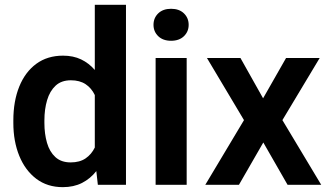

<svg xmlns="http://www.w3.org/2000/svg" viewBox="-20 -770 1369 800"><path d="M35.6 -257.8V-268.1Q35.6 -348.6 60.3 -409.4Q85 -470.2 131.3 -504.2Q177.7 -538.1 242.7 -538.1Q285.2 -538.1 317.9 -522.5Q350.6 -506.8 375 -478.5V-750H504.9V0H387.7L381.3 -57.1Q356.4 -25.4 321.8 -7.8Q287.1 9.8 241.7 9.8Q177.2 9.8 131.1 -25.1Q85 -60.1 60.3 -120.6Q35.6 -181.2 35.6 -257.8ZM165 -268.1V-257.8Q165 -212.4 175.8 -175Q186.5 -137.7 210.7 -115.5Q234.9 -93.3 274.4 -93.3Q312 -93.3 336.7 -110.1Q361.3 -127 375 -155.3V-374Q361.3 -402.8 336.7 -419.2Q312 -435.5 275.4 -435.5Q235.8 -435.5 211.7 -413.1Q187.5 -390.6 176.3 -352.8Q165 -314.9 165 -268.1Z M619.6 -666.5Q619.6 -695.3 639.4 -714.4Q659.2 -733.4 692.9 -733.4Q726.6 -733.4 746.3 -714.4Q766.1 -695.3 766.1 -666.5Q766.1 -638.2 746.3 -619.1Q726.6 -600.1 692.9 -600.1Q659.2 -600.1 639.4 -619.1Q619.6 -638.2 619.6 -666.5ZM757.8 -528.3V0H628.4V-528.3Z M981.9 -528.3 1076.2 -360.4 1171.9 -528.3H1312L1156.7 -269.5L1318.4 0H1178.2L1077.1 -176.3L975.6 0H835.4L996.6 -269.5L842.3 -528.3Z"/></svg>

Font: Vazirmatn UI SemiBold
Style: Regular
Weight: 600
Designer: Saber Rastikerdar
Foundry: Saber Rastikerdar
Version: Version 33.003